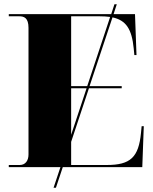

<svg xmlns="http://www.w3.org/2000/svg" viewBox="-20 -780 715 896"><path d="M21 0H262L230 96H241L273 0H644L651 -191H641L638 -160C627 -46 589 -10 478 -10H312V-118L395 -368H548V-378H398L505 -699C569 -685 595 -644 604 -554L607 -523H617L610 -714H510L525 -760H514L499 -714H21V-704H70C92 -704 113 -697 113 -650V-59C113 -31 99 -10 72 -10H21ZM312 -378V-704H444C463 -704 479 -703 494 -701L387 -378ZM312 -368H384L312 -151Z"/></svg>

Font: Noto Serif Display Black
Style: Regular
Weight: 900
Designer: Monotype Design Team
Foundry: Monotype Imaging Inc.
Version: Version 2.009